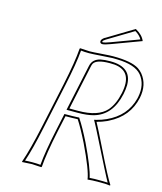

<svg xmlns="http://www.w3.org/2000/svg" viewBox="-121 -909 845 1000"><g transform="rotate(15 302.0 -408.5)"><path d="M250 -286.1 231.4 -200.2Q204.1 -70.8 199.2 0L196.3 2.9Q194.3 2.9 146 0Q146 0 93.3 2.9L92.8 0Q117.2 -68.8 145.5 -200.2L197.8 -444.8Q225.1 -574.2 230 -645L232.9 -647.9Q234.9 -647.9 283.2 -645Q298.8 -645 351.6 -648.9Q397.5 -652.3 409.7 -651.9Q508.3 -651.9 549.3 -625.5Q563.5 -615.7 573.2 -604Q614.7 -553.2 599.6 -479Q577.1 -373.5 474.6 -322.3Q469.7 -319.8 465.8 -317.9Q440.4 -306.2 413.6 -299.8Q432.1 -266.1 477.1 -174.3Q545.9 -34.2 568.8 0L566.4 2.9Q545.9 0 515.1 0Q466.3 0 446.3 2.9Q440.4 -44.4 377.4 -175.8Q340.8 -249.5 315.4 -287.6Q286.1 -286.1 250 -286.1ZM402.3 -612.8Q330.1 -612.8 315.4 -585.9Q312 -578.6 310.1 -568.8L259.3 -330.1H307.1Q413.6 -330.1 458.5 -380.4Q489.3 -416 502.4 -478Q528.8 -601.1 428.2 -611.8Q416 -612.8 402.3 -612.8ZM486.3 -819.8Q524.9 -798.8 537.1 -768.1L380.9 -710Q350.1 -698.2 336.4 -698.2Q323.2 -699.7 324.7 -712.9Q326.7 -723.1 341.8 -732.9Q343.3 -733.9 344.2 -733.9ZM241.7 -295.9H250Q286.6 -295.9 314.9 -297.4L320.8 -297.9L323.7 -293Q350.1 -253.4 386.2 -180.7Q443.8 -60.5 454.6 -8.3Q475.6 -10.3 515.1 -9.8Q540 -9.8 551.8 -8.8Q536.1 -35.2 440.9 -225.6Q418.9 -270 404.8 -295.4L398.4 -306.6L411.1 -309.6Q438 -316.4 461.4 -327.1Q562.5 -373 587.9 -472.2Q589.4 -477.1 589.8 -481Q604 -551.3 565.9 -597.7Q530.3 -639.6 433.6 -641.6Q422.4 -642.1 409.7 -642.1Q398.4 -642.1 353.5 -638.7Q299.3 -634.8 283.2 -634.8Q257.8 -634.8 239.7 -637.2Q233.9 -566.4 207.5 -442.9L155.3 -197.8Q129.4 -75.2 106.4 -8.3Q125 -9.8 146 -9.8Q171.4 -9.8 189.5 -7.8Q195.3 -78.6 221.7 -202.1ZM402.3 -623Q517.6 -623 518.1 -526.4Q518.1 -524.9 518.1 -524.4Q517.6 -502 512.2 -476.1Q486.3 -355.5 390.6 -329.1Q356 -319.8 307.1 -319.8H246.6L300.3 -571.3Q308.6 -609.4 350.6 -618.7Q371.1 -623 402.3 -623ZM486.8 -808.6 349.1 -725.6Q335.4 -717.3 334.5 -711.4Q334.5 -711.4 334.5 -710.9Q335.4 -708.5 336.4 -708Q349.6 -708.5 377.4 -719.2L523.4 -773.4Q511.2 -794.4 486.8 -808.6Z"/></g></svg>

Font: Linux Biolinum Outline O
Style: Italic
Weight: 400
Italic angle: -12°
Designer: Philipp H. Poll
Foundry: Philipp H. Poll
Version: Version 0.6.2